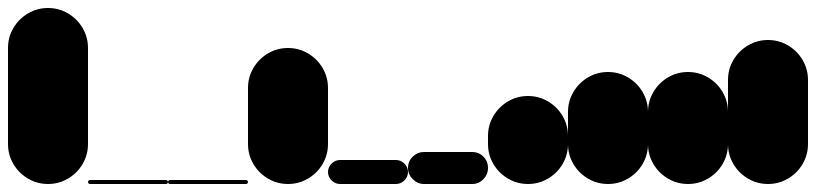

<svg xmlns="http://www.w3.org/2000/svg" viewBox="-20 -460 2040 480"><path d="M0 -100H200V-340H0ZM100 -200Q73 -200 50 -186.5Q27 -173 13.5 -150Q0 -127 0 -100Q0 -73 13.5 -50Q27 -27 50 -13.5Q73 0 100 0Q127 0 150 -13.5Q173 -27 186.5 -50Q200 -73 200 -100Q200 -127 186.5 -150Q173 -173 150 -186.5Q127 -200 100 -200ZM100 -440Q73 -440 50 -426.5Q27 -413 13.5 -390Q0 -367 0 -340Q0 -313 13.5 -290Q27 -267 50 -253.5Q73 -240 100 -240Q127 -240 150 -253.5Q173 -267 186.5 -290Q200 -313 200 -340Q200 -367 186.5 -390Q173 -413 150 -426.5Q127 -440 100 -440Z M205 -10Q203 -10 201.5 -8.5Q200 -7 200 -5Q200 -3 201.5 -1.5Q203 0 205 0H395Q397 0 398.5 -1.5Q400 -3 400 -5Q400 -7 398.5 -8.5Q397 -10 395 -10Z M405 -10Q403 -10 401.5 -8.5Q400 -7 400 -5Q400 -3 401.5 -1.5Q403 0 405 0H595Q597 0 598.5 -1.5Q600 -3 600 -5Q600 -7 598.5 -8.5Q597 -10 595 -10Z M600 -100H800V-240H600ZM700 -200Q673 -200 650 -186.5Q627 -173 613.5 -150Q600 -127 600 -100Q600 -73 613.5 -50Q627 -27 650 -13.5Q673 0 700 0Q727 0 750 -13.5Q773 -27 786.5 -50Q800 -73 800 -100Q800 -127 786.5 -150Q773 -173 750 -186.5Q727 -200 700 -200ZM700 -340Q673 -340 650 -326.5Q627 -313 613.5 -290Q600 -267 600 -240Q600 -213 613.5 -190Q627 -167 650 -153.5Q673 -140 700 -140Q727 -140 750 -153.5Q773 -167 786.5 -190Q800 -213 800 -240Q800 -267 786.5 -290Q773 -313 750 -326.5Q727 -340 700 -340Z M830 -60Q818 -60 809 -51Q800 -42 800 -30Q800 -18 809 -9Q818 0 830 0H970Q982 0 991 -9Q1000 -18 1000 -30Q1000 -42 991 -51Q982 -60 970 -60Z M1040 -80Q1024 -80 1012 -68.5Q1000 -57 1000 -40Q1000 -24 1012 -12Q1024 0 1040 0H1160Q1177 0 1188.5 -12Q1200 -24 1200 -40Q1200 -57 1188.5 -68.5Q1177 -80 1160 -80Z M1200 -100H1400V-120H1200ZM1300 -200Q1273 -200 1250 -186.5Q1227 -173 1213.5 -150Q1200 -127 1200 -100Q1200 -73 1213.5 -50Q1227 -27 1250 -13.5Q1273 0 1300 0Q1327 0 1350 -13.5Q1373 -27 1386.5 -50Q1400 -73 1400 -100Q1400 -127 1386.5 -150Q1373 -173 1350 -186.5Q1327 -200 1300 -200ZM1300 -220Q1273 -220 1250 -206.5Q1227 -193 1213.5 -170Q1200 -147 1200 -120Q1200 -93 1213.5 -70Q1227 -47 1250 -33.5Q1273 -20 1300 -20Q1327 -20 1350 -33.5Q1373 -47 1386.5 -70Q1400 -93 1400 -120Q1400 -147 1386.5 -170Q1373 -193 1350 -206.5Q1327 -220 1300 -220Z M1400 -100H1600V-180H1400ZM1500 -200Q1473 -200 1450 -186.5Q1427 -173 1413.5 -150Q1400 -127 1400 -100Q1400 -73 1413.5 -50Q1427 -27 1450 -13.5Q1473 0 1500 0Q1527 0 1550 -13.5Q1573 -27 1586.5 -50Q1600 -73 1600 -100Q1600 -127 1586.5 -150Q1573 -173 1550 -186.5Q1527 -200 1500 -200ZM1500 -280Q1473 -280 1450 -266.5Q1427 -253 1413.5 -230Q1400 -207 1400 -180Q1400 -153 1413.5 -130Q1427 -107 1450 -93.5Q1473 -80 1500 -80Q1527 -80 1550 -93.5Q1573 -107 1586.5 -130Q1600 -153 1600 -180Q1600 -207 1586.5 -230Q1573 -253 1550 -266.5Q1527 -280 1500 -280Z M1600 -100H1800V-180H1600ZM1700 -200Q1673 -200 1650 -186.5Q1627 -173 1613.5 -150Q1600 -127 1600 -100Q1600 -73 1613.5 -50Q1627 -27 1650 -13.5Q1673 0 1700 0Q1727 0 1750 -13.5Q1773 -27 1786.5 -50Q1800 -73 1800 -100Q1800 -127 1786.5 -150Q1773 -173 1750 -186.5Q1727 -200 1700 -200ZM1700 -280Q1673 -280 1650 -266.5Q1627 -253 1613.5 -230Q1600 -207 1600 -180Q1600 -153 1613.5 -130Q1627 -107 1650 -93.5Q1673 -80 1700 -80Q1727 -80 1750 -93.5Q1773 -107 1786.5 -130Q1800 -153 1800 -180Q1800 -207 1786.5 -230Q1773 -253 1750 -266.5Q1727 -280 1700 -280Z M1800 -100H2000V-260H1800ZM1900 -200Q1873 -200 1850 -186.5Q1827 -173 1813.5 -150Q1800 -127 1800 -100Q1800 -73 1813.5 -50Q1827 -27 1850 -13.5Q1873 0 1900 0Q1927 0 1950 -13.5Q1973 -27 1986.5 -50Q2000 -73 2000 -100Q2000 -127 1986.5 -150Q1973 -173 1950 -186.5Q1927 -200 1900 -200ZM1900 -360Q1873 -360 1850 -346.5Q1827 -333 1813.5 -310Q1800 -287 1800 -260Q1800 -233 1813.5 -210Q1827 -187 1850 -173.5Q1873 -160 1900 -160Q1927 -160 1950 -173.5Q1973 -187 1986.5 -210Q2000 -233 2000 -260Q2000 -287 1986.5 -310Q1973 -333 1950 -346.5Q1927 -360 1900 -360Z"/></svg>

Font: Wavefont ExtraBold
Style: Regular
Weight: 800
Monospace: yes
Version: Version 3.005;gftools[0.9.33]